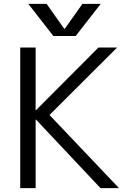

<svg xmlns="http://www.w3.org/2000/svg" viewBox="-20 -977 673 997"><path d="M314 -827H316L408 -957H503L373 -790H257L127 -957H222ZM167 -356H165V0H85V-730H165V-405H167L491 -730H588L237 -380L598 0H502Z"/></svg>

Font: M PLUS 1p
Style: Regular
Weight: 400
Version: Version 1.062